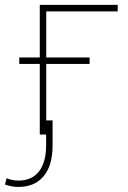

<svg xmlns="http://www.w3.org/2000/svg" viewBox="-78 -548 521 782"><path d="M401.4 -501.5H110.4V0H84V-528.3H401.4ZM287.1 -287.6H0.5V-314H287.1ZM136.2 -57.6V45.9Q135.7 127.4 99.1 170.4Q62.5 213.4 -2.9 213.4Q-29.3 213.4 -57.6 203.6L-51.3 178.2Q-26.4 187.5 -2.9 187.5Q51.8 187.5 80.8 150.1Q109.9 112.8 109.9 43.5V-57.6Z"/></svg>

Font: Roboto Thin
Style: Regular
Weight: 250
Designer: Google
Version: Version 2.134; 2016